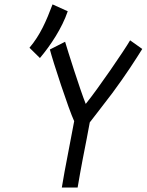

<svg xmlns="http://www.w3.org/2000/svg" viewBox="-20 -835 656 858"><path d="M111.7 -621.6 158.4 -575.7C206.2 -632.3 257.3 -709.5 282.7 -784.7L214.8 -815.4C186.6 -740.7 160 -678.7 111.7 -621.6ZM256.3 2.9H326.9L338 -61C341.5 -81.5 354.7 -150.9 367.5 -215.3C372 -241.7 377.3 -265.1 381.2 -288.1C391.8 -300.8 432.4 -355 481.9 -418.9C542.8 -501 587 -570.3 615.7 -616.2L561.4 -654.8C537.1 -612.3 418.3 -438.5 363.1 -370.6C336.6 -437.5 281.9 -610.8 270.9 -648.4L202.9 -613.8C216.1 -562 286.3 -347.7 311.5 -293.5C301.3 -235.4 275.7 -109.9 268.2 -65.9Z"/></svg>

Font: Fantasque Sans Mono
Style: RegItalic
Weight: 400
Italic angle: -11°
Monospace: yes
Designer: Jany Belluz
Version: Version 1.6.3